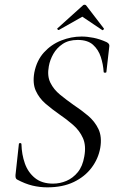

<svg xmlns="http://www.w3.org/2000/svg" viewBox="-20 -793 502 825"><path d="M183.2 12Q151 12 119.5 4.5Q88 -3 52.6 -22Q48.6 -25 47.4 -29.5Q46.2 -34 46.6 -41L61 -173.2Q61 -178.2 66.5 -178.2Q72 -178.2 72.2 -173.2Q73.2 -129.6 86.8 -90.9Q100.4 -52.2 130.3 -28.1Q160.2 -4 207.8 -4Q237.6 -4 265.3 -15.7Q293 -27.4 314 -52.8Q335 -78.2 342.2 -120.6Q350.8 -167.4 336.3 -199.8Q321.8 -232.2 293.7 -256.6Q265.6 -281 234 -302.4Q203 -324 175.7 -347.5Q148.4 -371 133.9 -402.8Q119.4 -434.6 127.4 -481Q137.6 -533.2 168.8 -567.6Q200 -602 243 -619Q286 -636 330.4 -636Q355 -636 382.2 -630.5Q409.4 -625 438 -612Q451.2 -605 449.8 -595L437.2 -484.2Q437 -480.4 431.3 -480.4Q425.6 -480.4 425.4 -484.2Q423.4 -516.8 413.1 -548.3Q402.8 -579.8 379.7 -600.6Q356.6 -621.4 313.8 -621.4Q275 -621.4 249.4 -604.2Q223.8 -587 209.2 -561.3Q194.6 -535.6 189.8 -508.4Q182 -467 196.4 -437.7Q210.8 -408.4 238 -386.2Q265.2 -364 295.8 -342.4Q328.8 -320.6 358 -296.1Q387.2 -271.6 403 -238.5Q418.8 -205.4 410.8 -157.6Q402.6 -111.2 373.7 -72.6Q344.8 -34 297.1 -11Q249.4 12 183.2 12ZM232.6 -664Q231.4 -663 227.9 -666Q224.4 -669 226.6 -671L333.8 -767.6Q337.8 -772.6 343.3 -772.6Q348.8 -772.6 351.8 -767.6L426 -671Q428 -669 424.6 -665.5Q421.2 -662 419 -664L333.8 -721.2Z"/></svg>

Font: Cormorant Garamond Light
Style: Italic
Weight: 300
Italic angle: -10°
Designer: Christian Thalmann (Catharsis Fonts)
Foundry: Catharsis Fonts
Version: Version 4.001